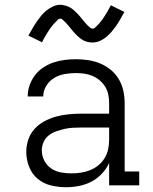

<svg xmlns="http://www.w3.org/2000/svg" viewBox="-20 -776 640 804"><path d="M256 8Q225 8 193.5 0.5Q162 -7 138 -27Q114 -47 102 -77.5Q90 -108 90 -140Q90 -166 98.5 -191.5Q107 -217 125 -236.5Q143 -256 166.5 -268.5Q190 -281 215.5 -288Q241 -295 267.5 -297.5Q294 -300 320 -300H437V-344Q437 -362 433.5 -379.5Q430 -397 421 -412Q412 -427 398 -439Q384 -451 367.5 -458Q351 -465 333.5 -467.5Q316 -470 298 -470Q275 -470 251.5 -466Q228 -462 207.5 -450Q187 -438 174 -417Q161 -396 161 -372H96Q96 -396 104 -419Q112 -442 126.5 -461Q141 -480 161.5 -493.5Q182 -507 204.5 -514.5Q227 -522 250.5 -525Q274 -528 298 -528Q324 -528 350 -524Q376 -520 400 -510Q424 -500 444.5 -483Q465 -466 478 -443.5Q491 -421 496.5 -395.5Q502 -370 502 -344V-58H563V0H437V-94Q426 -69 406.5 -48.5Q387 -28 363 -15.5Q339 -3 311.5 2.5Q284 8 256 8ZM279 -50Q299 -50 319 -53Q339 -56 357.5 -63.5Q376 -71 391.5 -83.5Q407 -96 417.5 -113Q428 -130 432.5 -149.5Q437 -169 437 -189V-242H320Q302 -242 284.5 -241Q267 -240 249.5 -236Q232 -232 215 -226Q198 -220 184 -209Q170 -198 162.5 -181Q155 -164 155 -147Q155 -124 165.5 -103.5Q176 -83 194.5 -70.5Q213 -58 235 -54Q257 -50 279 -50ZM367 -598Q361 -598 354.5 -599Q348 -600 342.5 -601.5Q337 -603 331 -606Q325 -609 320 -612.5Q315 -616 310.5 -620Q306 -624 301.5 -628.5Q297 -633 292.5 -637.5Q288 -642 284.5 -646.5Q281 -651 277 -656Q273 -661 268.5 -666Q264 -671 260 -676Q256 -681 252 -684.5Q248 -688 243 -693Q238 -698 233 -698Q227 -698 223 -694Q219 -690 213.5 -684.5Q208 -679 205.5 -676Q203 -673 200 -669.5Q197 -666 193.5 -661.5Q190 -657 186.5 -651.5Q183 -646 179.5 -640.5Q176 -635 172 -628.5Q168 -622 164 -614.5Q160 -607 156 -599L99 -627Q109 -645 118 -660.5Q127 -676 136 -688.5Q145 -701 153.5 -711.5Q162 -722 174.5 -732Q187 -742 202 -749Q217 -756 233 -756Q239 -756 245.5 -754.5Q252 -753 257.5 -751.5Q263 -750 269 -747Q275 -744 280 -740.5Q285 -737 289.5 -733Q294 -729 298.5 -724.5Q303 -720 307.5 -715.5Q312 -711 315.5 -706.5Q319 -702 323 -697Q327 -692 331.5 -687Q336 -682 340 -677Q344 -672 348 -668.5Q352 -665 357 -660.5Q362 -656 367 -656Q373 -656 377 -659.5Q381 -663 386.5 -668.5Q392 -674 394.5 -677Q397 -680 400 -683.5Q403 -687 406.5 -691.5Q410 -696 413.5 -701.5Q417 -707 420.5 -712.5Q424 -718 428 -724.5Q432 -731 436 -738.5Q440 -746 444 -754L501 -726Q491 -708 482 -692.5Q473 -677 464 -664.5Q455 -652 446.5 -642Q438 -632 425.5 -621.5Q413 -611 398 -604.5Q383 -598 367 -598Z"/></svg>

Font: Iosevka Etoile Light
Style: Regular
Weight: 300
Designer: Belleve Invis
Foundry: Belleve Invis
Version: Version 25.0.1; ttfautohint (v1.8.4)